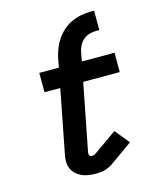

<svg xmlns="http://www.w3.org/2000/svg" viewBox="-114 -835 778 929"><g transform="rotate(-15 275.0 -370.0)"><path d="M253 12Q234 12 216 9.5Q198 7 182.5 0.5Q167 -6 154 -17.5Q141 -29 134 -44.5Q127 -60 126 -78Q125 -96 129 -114L191 -433H112V-530H210L218 -573Q223 -597 232 -620.5Q241 -644 255.5 -665.5Q270 -687 290 -704.5Q310 -722 333.5 -732.5Q357 -743 381.5 -747.5Q406 -752 430 -752H446V-655H430Q413 -655 396 -650Q379 -645 365.5 -633.5Q352 -622 344 -605.5Q336 -589 333 -573L325 -530H489V-433H306L240 -96Q239 -89 242.5 -82.5Q246 -76 253 -76Q258 -76 263 -77Q268 -78 272 -81L390 -164L449 -92L332 -9Q322 -3 312.5 1Q303 5 293 7.5Q283 10 272.5 11Q262 12 253 12Z"/></g></svg>

Font: Lode
Style: Bold Italic
Weight: 700
Italic angle: -11°
Monospace: yes
Designer: Belleve Invis
Foundry: Belleve Invis
Version: Version 29.2.0; ttfautohint (v1.8.3)